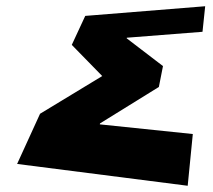

<svg xmlns="http://www.w3.org/2000/svg" viewBox="-20 -597 683 616"><path d="M629.7 -495 638.3 -577 253.5 -546 210.3 -453 308 -353 108.5 -232 34.9 -71 582.2 -1 598.6 -167 300.3 -198 300.8 -201 489.7 -318 502.9 -385 386.5 -474 386.8 -476Z"/></svg>

Font: Hussar Milosc
Style: Obl
Weight: 700
Foundry: Cannot Into Space Fonts
Version: Version 1.02